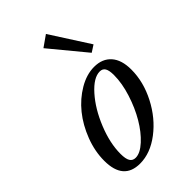

<svg xmlns="http://www.w3.org/2000/svg" viewBox="-221 -791 880 880"><g transform="rotate(-45 219.0 -351.0)"><path d="M345.2 -504.9 203.6 -676.3 257.8 -714.4 378.4 -526.4ZM143.1 11.2Q35.6 11.2 35.6 -114.3Q35.6 -175.8 59.3 -237.5Q83 -299.3 120.8 -346.2Q158.7 -393.1 208.5 -422.4Q258.3 -451.7 307.1 -451.7Q360.4 -451.7 389.9 -418.2Q419.4 -384.8 419.4 -322.3Q419.4 -242.7 379.2 -164.8Q338.9 -86.9 274.4 -37.8Q210 11.2 143.1 11.2ZM147.5 -22Q177.2 -22 212.9 -54.7Q248.5 -87.4 277.3 -136.5Q306.2 -185.5 325.7 -246.6Q345.2 -307.6 345.2 -360.4Q345.2 -391.1 336.9 -404.8Q328.6 -418.5 310.5 -418.5Q270 -418.5 222.7 -365.2Q175.3 -312 143.1 -232.7Q110.8 -153.3 110.8 -84Q110.8 -50.8 119.9 -36.4Q128.9 -22 147.5 -22Z"/></g></svg>

Font: Elstob 10pt
Style: Italic
Weight: 400
Italic angle: -20°
Designer: Peter S. Baker
Version: Version 1.015